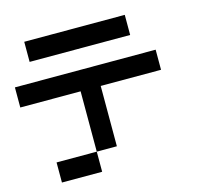

<svg xmlns="http://www.w3.org/2000/svg" viewBox="-121 -1014 1241 1153"><g transform="rotate(-15 500.0 -437.5)"><path d="M0 -500V-625H875V-500H500V-125H375V-500ZM125 0V-125H375V0ZM125 -750V-875H750V-750Z"/></g></svg>

Font: GalmuriMono7 Regular
Style: Regular
Weight: 400
Designer: Lee Minseo (quiple)
Version: Version 2.399;hotconv 1.1.1;makeotfexe 2.6.0 DEVELOPMENT